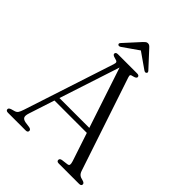

<svg xmlns="http://www.w3.org/2000/svg" viewBox="-241 -999 1128 1128"><g transform="rotate(45 322.5 -435.0)"><path d="M191 -13.5Q191 0 173.5 0H27Q9.5 0 9.5 -13.5Q9.5 -22.5 25 -28L47.5 -34.5Q60.5 -38 67 -47.5Q73.5 -57 81.5 -81.5L264.5 -641.5Q269.5 -655.5 265.5 -661.5Q261.5 -667.5 245 -671Q222.5 -676.5 222.5 -686.5Q222.5 -700 240.5 -700H400Q418 -700 418 -686.5Q418 -676.5 395.5 -671Q381.5 -668.5 378.5 -664Q375.5 -659.5 379.5 -647.5L574 -65.5Q579.5 -48.5 589.2 -40.8Q599 -33 616.5 -29.5Q635.5 -24.5 635.5 -13.5Q635.5 0 617.5 0H449Q431.5 0 431.5 -13.5Q431.5 -25 447.5 -28L487 -33Q499 -34.5 500.5 -42.8Q502 -51 496.5 -68L438 -244H169L117 -84.5Q109 -60.5 113.8 -49.2Q118.5 -38 138 -33.5L175.5 -28Q191 -24.5 191 -13.5ZM179.5 -275H427.5L302.5 -651.5ZM435.5 -740.5Q428.5 -735 416.5 -743.5L320 -811L223.5 -743.5Q211 -735 204 -740.5Q195.5 -747.5 205.5 -758L293.5 -854.5Q300.5 -862 306.2 -866.2Q312 -870.5 320 -870.5Q328 -870.5 333.8 -866.2Q339.5 -862 346 -854.5L435 -758Q444.5 -747.5 435.5 -740.5Z"/></g></svg>

Font: Fraunces 72pt S050 Light
Style: Regular
Weight: 300
Version: Version 1.000; ttfautohint (v1.8.3)